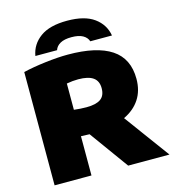

<svg xmlns="http://www.w3.org/2000/svg" viewBox="-134 -1062 1059 1172"><g transform="rotate(-15 395.5 -475.5)"><path d="M530 0 352 -246Q314.5 -247 298 -248V0H65V-716Q125.5 -730.5 205.2 -740.2Q285 -750 349 -750Q530.5 -750 623.2 -688.8Q716 -627.5 716 -499Q716 -424.5 681 -371Q646 -317.5 580.5 -286.5L791 0ZM298 -415Q339.5 -410 377 -410Q437.5 -410 466.8 -430.8Q496 -451.5 496 -499Q496 -544.5 465.2 -566.2Q434.5 -588 371 -588Q336.5 -588 298 -581ZM398 -951Q508.5 -951 568.2 -907.5Q628 -864 640 -793H503Q495 -818 469.2 -832.5Q443.5 -847 398 -847Q352.5 -847 326.8 -832.5Q301 -818 293 -793H156Q168 -864 227.8 -907.5Q287.5 -951 398 -951Z"/></g></svg>

Font: Encode Sans Expanded Black
Style: Regular
Weight: 900
Width: 7
Designer: Multiple Designers
Foundry: Impallari Type
Version: Version 2.000